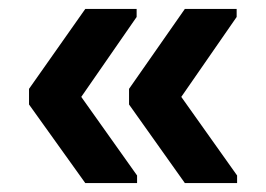

<svg xmlns="http://www.w3.org/2000/svg" viewBox="-20 -479 596 430"><path d="M511 -69H394L269 -245V-280L394 -459H510V-441L386 -262L511 -86ZM287 -69H171L45 -245V-280L171 -459H286V-441L162 -262L287 -86Z"/></svg>

Font: Libra Sans
Style: Bold
Weight: 700
Foundry: Context Ltd
Version: Version 1.000